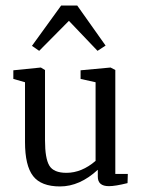

<svg xmlns="http://www.w3.org/2000/svg" viewBox="-20 -663 508 691"><path d="M372 7Q332 7 332 -27V-52Q267 8 196 8Q128 8 99 -29.5Q70 -67 70 -152V-367L28 -379V-410L127 -420L142 -411V-158Q142 -93 157.5 -67Q173 -41 219 -41Q274 -41 324 -84V-367L270 -379V-410L378 -420L395 -411V-37H440L439 -4Q395 7 372 7ZM121 -480 95 -498 200 -643H258L360 -499L331 -480L228 -588Z"/></svg>

Font: Aikya
Style: Regular
Weight: 400
Designer: Neelakash Kshetrimayum (Latin subset based on Merriweather by Eben Sorkin)
Foundry: Brand New Type
Version: Version 1.00 b005